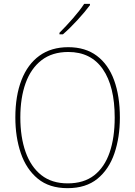

<svg xmlns="http://www.w3.org/2000/svg" viewBox="-20 -1037 705 1001"><path d="M605 -424Q605 -321 576.5 -237.5Q548 -154 488 -105Q428 -56 332 -56Q237 -56 177 -105.5Q117 -155 88.5 -238.5Q60 -322 60 -425Q60 -537 92 -619.5Q124 -702 185.5 -746.5Q247 -791 336 -791Q425 -791 485 -746Q545 -701 575 -618.5Q605 -536 605 -424ZM86 -425Q86 -322 113.5 -244.5Q141 -167 195.5 -124Q250 -81 333 -81Q417 -81 471 -123Q525 -165 551.5 -242Q578 -319 578 -424Q578 -587 516 -676.5Q454 -766 336 -766Q252 -766 196.5 -723Q141 -680 113.5 -603.5Q86 -527 86 -425ZM449 -1010Q423 -975 383.5 -932Q344 -889 308 -858H290V-866Q324 -900 360 -941Q396 -982 419 -1017H449Z"/></svg>

Font: Noto Sans Malayalam UI SemiCondensed Thin
Style: Regular
Weight: 100
Width: 4
Designer: Jelle Bosma - Monotype Design Team
Foundry: Monotype Imaging Inc.
Version: Version 2.104; ttfautohint (v1.8.4.7-5d5b)